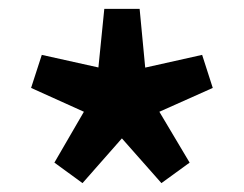

<svg xmlns="http://www.w3.org/2000/svg" viewBox="-20 -828 547 430"><path d="M164.8 -417.9 101.8 -463.8 167.9 -577.7 49.6 -631.1 73.6 -705.1 200.4 -676.9 213.6 -808.2H292.7L305.2 -676.6L432.7 -705.1L456.5 -631.1L336.9 -577.7L404.7 -463.8L341.5 -417.9L253 -518.1Z"/></svg>

Font: Noto Sans SC Thin
Style: Regular
Weight: 100
Designer: Ryoko NISHIZUKA 西塚涼子 (kana, bopomofo & ideographs); Paul D. Hunt (Latin, Greek & Cyrillic); Sandoll Communications 산돌커뮤니
Foundry: Adobe
Version: Version 2.004-H2;hotconv 1.0.118;makeotfexe 2.5.65603